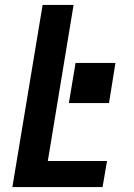

<svg xmlns="http://www.w3.org/2000/svg" viewBox="-20 -755 540 775"><path d="M30 0 152 -735H277L173 -105H412L394 0ZM258 -339 285 -501H446L420 -339Z"/></svg>

Font: Iosevka SS04 Extrabold Oblique
Style: Regular
Weight: 800
Italic angle: -9°
Monospace: yes
Designer: Belleve Invis
Foundry: Belleve Invis
Version: Version 19.0.0; ttfautohint (v1.8.4)